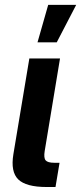

<svg xmlns="http://www.w3.org/2000/svg" viewBox="-20 -750 326 770"><path d="M167 0Q84.5 0 53.2 -30.5Q22 -61 33.7 -131.8L97.7 -515.6H220.7L159.2 -144Q154.8 -116.7 163.1 -106.9Q171.4 -97.2 198.2 -97.2H218.8L202.6 0ZM130.4 -580.1 173.3 -730.5H285.6L207.5 -580.1Z"/></svg>

Font: Inter Display SemiBold
Style: Italic
Weight: 600
Italic angle: -9.39999°
Designer: Rasmus Andersson
Foundry: rsms
Version: Version 4.000;git-a52131595